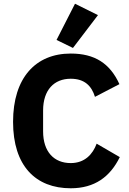

<svg xmlns="http://www.w3.org/2000/svg" viewBox="-20 -997 691 1029"><path d="M371 -740 505 -916 382 -977 283 -783ZM359 12C487 12 570 -49 622 -155L498 -227C477 -170 434 -123 359 -123C270 -123 211 -183 211 -293V-405C211 -515 270 -575 359 -575C434 -575 471 -536 489 -478L620 -546C569 -658 487 -710 359 -710C171 -710 50 -580 50 -344C50 -108 171 12 359 12Z"/></svg>

Font: Braiins Sans
Style: Bold
Weight: 700
Designer: Mike Abbink, Paul van der Laan, Pieter van Rosmalen, Jiri Chlebus, Lubos Buracinsky
Foundry: Bold Monday, Sudetype
Version: Version 1.000;hotconv 1.0.109;makeotfexe 2.5.65596